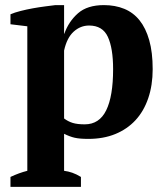

<svg xmlns="http://www.w3.org/2000/svg" viewBox="-20 -532 649 752"><path d="M297 200H21V161Q55 145 87 137V-429L21 -437V-476Q37 -483 60.5 -489Q84 -495 109 -499.5Q134 -504 157.5 -507Q181 -510 197 -512H231V-400H232Q249 -448 285.5 -480Q322 -512 387 -512Q431 -512 466.5 -497.5Q502 -483 526.5 -452.5Q551 -422 564.5 -374.5Q578 -327 578 -261Q578 -198 560.5 -147Q543 -96 510.5 -61Q478 -26 431.5 -7Q385 12 326 12Q292 12 272.5 7.5Q253 3 231 -8V137Q247 139 263 144.5Q279 150 297 161ZM329 -432Q295 -432 268.5 -408Q242 -384 231 -334V-68Q247 -56 265 -50.5Q283 -45 312 -45Q369 -45 396 -100Q423 -155 423 -261Q423 -343 402.5 -387.5Q382 -432 329 -432Z"/></svg>

Font: PT Serif
Style: Bold
Weight: 700
Designer: A.Korolkova, O.Umpeleva, V.Yefimov
Foundry: ParaType Ltd
Version: Version 1.000W OFL; ttfautohint (v1.6)